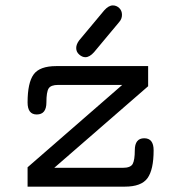

<svg xmlns="http://www.w3.org/2000/svg" viewBox="-20 -697 676 717"><path d="M182.6 -70.3H438.5Q467.8 -70.3 475.6 -85Q483.4 -99.6 483.4 -135.7Q483.4 -180.7 518.6 -180.7Q553.7 -180.7 553.7 -135.7Q553.7 -63.5 530.8 -31.7Q507.8 0 446.3 0H83V-72.3L436.5 -379.9H197.3Q169.9 -379.9 161.6 -366.7Q153.3 -353.5 153.3 -314.5Q153.3 -269.5 117.2 -269.5Q83 -269.5 83 -314.5Q83 -387.7 105.5 -418.9Q127.9 -450.2 190.4 -450.2H533.2V-375ZM298.8 -483.4Q287.1 -483.4 275.9 -493.2Q264.6 -502.9 264.6 -517.6Q264.6 -531.2 275.4 -545.9L369.1 -658.2Q385.7 -676.8 401.4 -676.8Q415 -676.8 425.3 -667Q435.5 -657.2 435.5 -641.6Q435.5 -626 424.8 -614.3L331.1 -502Q314.5 -483.4 298.8 -483.4Z"/></svg>

Font: Jura
Style: DemiBold
Weight: 600
Version: Version 2.4